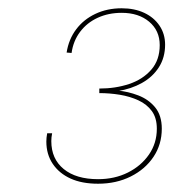

<svg xmlns="http://www.w3.org/2000/svg" viewBox="-20 -929 419 464"><path d="M217 -485Q178 -485 150.5 -497.5Q123 -510 107.5 -533Q92 -556 92 -587Q92 -591 92.5 -596.5Q93 -602 94 -607H106Q105 -602 104.5 -597.5Q104 -593 104 -588Q104 -545 134 -520.5Q164 -496 217 -496Q257 -496 289 -512Q321 -528 340 -555.5Q359 -583 359 -618Q359 -644 347 -660.5Q335 -677 314.5 -686.5Q294 -696 269.5 -700Q245 -704 220 -704V-715Q259 -715 292 -726Q325 -737 345.5 -760.5Q366 -784 366 -820Q366 -855 340.5 -876.5Q315 -898 274 -898Q242 -898 216 -886Q190 -874 173.5 -852Q157 -830 153 -801L141 -802Q146 -834 164 -858Q182 -882 210.5 -895.5Q239 -909 274 -909Q305 -909 328.5 -898Q352 -887 365.5 -867Q379 -847 379 -821Q379 -790 364 -766.5Q349 -743 323 -728.5Q297 -714 265 -709V-710Q289 -708 314 -698.5Q339 -689 355 -669.5Q371 -650 371 -618Q371 -580 351 -550Q331 -520 296 -502.5Q261 -485 217 -485Z"/></svg>

Font: Hanken Grotesk Thin
Style: Italic
Weight: 250
Italic angle: -8°
Designer: Alfredo Marco Pradil
Foundry: Hanken Design Co.
Version: Version 3.013